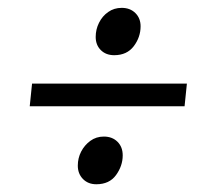

<svg xmlns="http://www.w3.org/2000/svg" viewBox="-20 -515 570 496"><path d="M56.8 -240.4 62.8 -299H462.8L456.8 -240.4ZM228.8 -39Q207.6 -39 194.3 -52.6Q181 -66.2 181 -87.1Q181 -106.6 189.6 -123.3Q198.2 -140 213.3 -151.1Q228.5 -162.2 248.2 -162.2Q270 -162.2 283.5 -148.8Q297 -135.4 297 -113.6Q297 -86.6 279.8 -62.8Q262.6 -39 228.8 -39ZM275 -372.4Q253.7 -372.4 240.4 -385.6Q227.2 -398.7 227.2 -419.6Q227.2 -439.1 235.8 -456.2Q244.3 -473.4 259.5 -484Q274.6 -494.7 294.4 -494.7Q316.1 -494.7 329.7 -481.3Q343.2 -467.9 343.2 -447Q343.2 -419.1 325.6 -395.7Q307.9 -372.4 275 -372.4Z"/></svg>

Font: Faustina Light
Style: Italic
Weight: 300
Italic angle: -8°
Designer: Alfonso Garcia
Foundry: http://www.omnibus-type.com
Version: Version 1.200